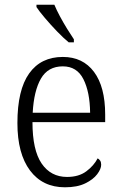

<svg xmlns="http://www.w3.org/2000/svg" viewBox="-20 -786 515 816"><path d="M256 10Q161 10 107.5 -61.5Q54 -133 54 -263Q54 -404 104 -474Q154 -544 247 -544Q332 -544 379.5 -480.5Q427 -417 427 -299V-267H118Q118 -148 157 -91Q196 -34 265 -34Q315 -34 347 -58Q379 -82 395 -113Q401 -110 405.5 -103.5Q410 -97 410 -86Q410 -68 393 -45.5Q376 -23 342 -6.5Q308 10 256 10ZM363 -307Q362 -395 334.5 -449.5Q307 -504 247 -504Q184 -504 154 -452Q124 -400 119 -307ZM272 -606Q250 -624 222.5 -652.5Q195 -681 170.5 -710Q146 -739 135 -756V-766H211Q220 -744 234.5 -717Q249 -690 265 -664Q281 -638 294 -619V-606Z"/></svg>

Font: Noto Serif Hebrew SemiCondensed Light
Style: Regular
Weight: 300
Width: 4
Designer: Monotype Design Team
Foundry: Monotype Imaging Inc.
Version: Version 2.004; ttfautohint (v1.8.4.7-5d5b)